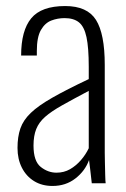

<svg xmlns="http://www.w3.org/2000/svg" viewBox="-20 -607 419 636"><path d="M154 9Q119 9 93 -7Q67 -23 52.5 -51.5Q38 -80 38 -117Q38 -154 47.5 -181.5Q57 -209 82 -233Q107 -257 153.5 -283.5Q200 -310 274 -345V-386Q274 -449 266.5 -484Q259 -519 241.5 -533Q224 -547 194 -547Q171 -547 150 -539Q129 -531 115.5 -507.5Q102 -484 102 -438V-423H50Q50 -506 83.5 -546.5Q117 -587 196 -587Q269 -587 298 -541Q327 -495 327 -392V-101Q327 -93 327.5 -70.5Q328 -48 328.5 -27Q329 -6 330 0H284Q282 -21 279 -44Q276 -67 275 -77Q262 -41 230 -16Q198 9 154 9ZM167 -35Q192 -35 212 -46.5Q232 -58 248 -76.5Q264 -95 274 -116V-306Q221 -278 185.5 -258Q150 -238 129.5 -220Q109 -202 100 -179.5Q91 -157 91 -125Q91 -73 115 -54Q139 -35 167 -35Z"/></svg>

Font: Oswald ExtraLight
Style: Regular
Weight: 250
Designer: Vernon Adams
Foundry: Vernon Adams
Version: Version 4.100; ttfautohint (v1.8.1.43-b0c9)